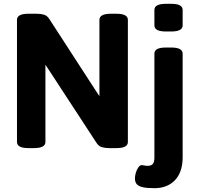

<svg xmlns="http://www.w3.org/2000/svg" viewBox="-20 -774 1035 1006"><path d="M590 -702Q650 -702 650 -670V-30Q650 2 590 2H552Q530 2 513.5 -3Q497 -8 486 -25L239 -403L218 -435V-30Q218 2 158 2H129Q69 2 69 -30V-670Q69 -702 129 -702H172Q194 -702 210.5 -697Q227 -692 238 -675L474 -311L501 -270V-670Q501 -702 561 -702ZM877 -525Q937 -525 937 -493V50Q937 91 926 121.5Q915 152 895 172Q875 192 848.5 202Q822 212 791 212Q751 212 728.5 207Q706 202 696.5 191Q687 180 687 160Q687 148 691.5 132Q696 116 704.5 103.5Q713 91 723 91Q727 91 736 93Q745 95 753 95Q773 95 781 84.5Q789 74 789 52V-493Q789 -525 849 -525ZM877 -754Q937 -754 937 -722V-641Q937 -609 877 -609H849Q789 -609 789 -641V-722Q789 -754 849 -754Z"/></svg>

Font: Asap VF Beta
Style: Regular
Weight: 400
Designer: Pablo Cosgaya
Foundry: Pablo Cosgaya
Version: Version 1.007